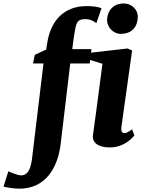

<svg xmlns="http://www.w3.org/2000/svg" viewBox="-144 -851 836 1121"><path d="M42.5 79.1C33.7 145.5 12.2 172.9 -19 172.9C-42.5 173.3 -88.9 151.9 -95.2 148.9L-123.5 238.8C-107.4 242.7 -66.4 250.5 -30.8 250.5C123 250.5 191.9 127.9 209.5 -4.4L266.1 -480.5H379.9L390.1 -564H277.8L287.6 -637.2C299.8 -713.9 301.8 -738.8 353 -739.3C385.7 -739.7 406.2 -724.6 418.5 -715.8L448.7 -802.7C422.4 -813.5 389.2 -815.4 361.8 -815.4C231.4 -815.4 156.2 -732.9 133.8 -612.3L125.5 -561.5L59.1 -530.8L48.8 -480.5H109.9ZM560.1 -653.3C629.4 -653.3 659.2 -697.8 660.6 -752C661.6 -791 629.4 -830.6 577.6 -830.6C517.6 -830.6 482.4 -788.1 481 -734.9C480 -694.3 516.6 -653.3 560.1 -653.3ZM398.9 -63C392.6 -20.5 426.8 9.8 496.1 9.8C581.5 9.8 628.9 -45.9 640.6 -60.5L627 -96.2C604.5 -79.6 593.3 -73.7 582 -73.7C567.4 -73.7 561.5 -86.9 564.9 -110.8L627.4 -556.2L600.6 -567.9L382.8 -543L374 -503.4L454.1 -478.5C429.2 -291 410.6 -140.6 398.9 -63Z"/></svg>

Font: Merriweather
Style: Heavy Italic
Weight: 900
Italic angle: -7.5°
Designer: Eben Sorkin
Foundry: Eben Sorkin
Version: Version 1.001